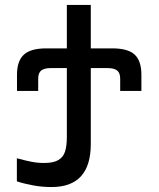

<svg xmlns="http://www.w3.org/2000/svg" viewBox="-20 -745 640 774"><path d="M48 -14V-107Q81 -98 106 -93Q131 -88 158 -88Q195.5 -88 215.2 -99.8Q235 -111.5 242.2 -134Q249.5 -156.5 249.5 -193.5V-470.5H184.5Q158.5 -470.5 146.2 -460.8Q134 -451 134 -428V-378.5H48.5V-443.5Q48.5 -499 76 -524.5Q103.5 -550 166 -550H249.5V-725H346V-550H432.5Q496 -550 523 -524.8Q550 -499.5 550 -443.5V-378.5H464.5V-428Q464.5 -451 452.2 -460.8Q440 -470.5 413.5 -470.5H346V-164.5Q346 9 188 9Q149 9 112.8 2.2Q76.5 -4.5 48 -14Z"/></svg>

Font: JuliaMono Medium
Style: Regular
Weight: 500
Monospace: yes
Designer: cormullion
Foundry: corm
Version: Version 0.054; ttfautohint (v1.8.4)